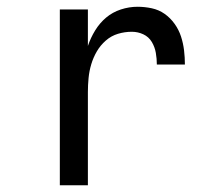

<svg xmlns="http://www.w3.org/2000/svg" viewBox="-20 -548 640 568"><path d="M157 0V-520H240V-412Q248 -436 261.5 -458Q275 -480 294 -496Q313 -512 337.5 -520Q362 -528 387 -528Q408 -528 429 -523.5Q450 -519 467 -507Q484 -495 496.5 -477.5Q509 -460 515.5 -440Q522 -420 524.5 -399Q527 -378 527 -357H444Q444 -374 441 -391.5Q438 -409 429 -424Q420 -439 404 -446.5Q388 -454 370 -454Q349 -454 329 -448Q309 -442 293 -428Q277 -414 266.5 -396Q256 -378 250 -358Q244 -338 242 -317Q240 -296 240 -276V0Z"/></svg>

Font: Iosevka Custom Extended
Style: Regular
Weight: 400
Width: 7
Monospace: yes
Designer: Belleve Invis
Foundry: Belleve Invis
Version: Version 11.2.4; ttfautohint (v1.8.4)